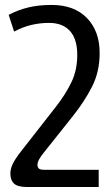

<svg xmlns="http://www.w3.org/2000/svg" viewBox="-20 -522 454 778"><path d="M379.9 235.8H89.8Q51.8 235.8 36.9 221.9Q22 208 22 181.2Q22 163.1 31 143.6Q40 124 64 92.8L206.1 -88.9Q246.1 -140.1 269.5 -189Q293 -237.8 293 -299.8Q293 -363.8 263.4 -396.5Q233.9 -429.2 179.2 -429.2Q142.1 -429.2 107.7 -421.1Q73.2 -413.1 37.1 -394L15.1 -461.9Q53.2 -481.9 94.7 -491.9Q136.2 -502 189 -502Q280.8 -502 332.3 -449Q383.8 -396 383.8 -307.1Q383.8 -231 352.8 -170.4Q321.8 -109.9 273.9 -49.8L159.2 94.2Q131.8 127 131.8 146Q131.8 155.8 137.5 160.9Q143.1 166 159.2 166H379.9Z"/></svg>

Font: Kurinto Seri
Style: Regular
Weight: 400
Designer: Kurinto was developed by Clint Goss from a range of fonts that are compatible with the SIL Open Font License Version 1.1
Foundry: Clinton F. Goss
Version: Version 2.196; July 25, 2020